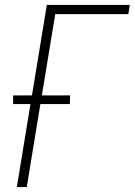

<svg xmlns="http://www.w3.org/2000/svg" viewBox="-20 -755 544 775"><path d="M48 0 103 -335H33V-370H109L169 -735H504L498 -698H203L149 -370H263L262 -335H143L88 0Z"/></svg>

Font: Iosevka Term Curly Extralight
Style: Italic
Weight: 200
Italic angle: -9°
Designer: Belleve Invis
Foundry: Belleve Invis
Version: Version 32.3.0